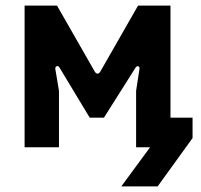

<svg xmlns="http://www.w3.org/2000/svg" viewBox="-20 -527 719 687"><path d="M68 0H191V-202L178 -280C176 -289 187 -296 193 -285L301 -106H352L465 -285C472 -295 481 -289 479 -280L467 -202V0H517L414 140H544L669 -33V-106H590V-507H474L339 -271C333 -261 325 -261 319 -271L184 -507H68Z"/></svg>

Font: Finlandica SemiBold
Style: Regular
Weight: 600
Designer: Niklas Ekholm, Juho Hiilivirta, Jaakko Suomalainen
Foundry: Helsinki Type Studio
Version: Version 2.000;Glyphs 3.2 (3202)